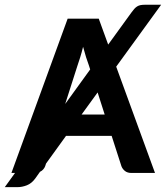

<svg xmlns="http://www.w3.org/2000/svg" viewBox="-46 -727 697 807"><path d="M442.4 -446.8 605.5 0H506.8Q489.7 0 479.5 -8.1Q469.2 -16.1 464.4 -28.3L423.3 -155.8H231.4L147.5 -39.6L144 -28.8Q141.6 -22 136 -15.4Q130.4 -8.8 122.1 -4.9L101.6 23.9Q86.9 43.9 66.9 51.8Q46.9 59.6 27.3 59.6H-25.9L17.1 0H2L238.3 -648.4H369.1L408.7 -539.6L506.3 -674.3Q512.7 -683.1 518.3 -689.5Q523.9 -695.8 530 -699.7Q536.1 -703.6 543.7 -705.3Q551.3 -707 562 -707H631.3ZM228 -290 333 -435.1 328.1 -450.7Q322.3 -465.8 315.9 -486.1Q309.6 -506.3 303.2 -530.3Q297.4 -506.3 291 -485.8Q284.7 -465.3 279.3 -450.2ZM296.9 -245.6H394L364.3 -338.4Z"/></svg>

Font: Carlito
Style: Bold
Weight: 700
Designer: Lukasz Dziedzic
Foundry: tyPoland Lukasz Dziedzic
Version: Version 1.104